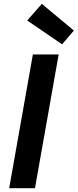

<svg xmlns="http://www.w3.org/2000/svg" viewBox="-20 -985 407 1005"><path d="M28.1 0 152.1 -700H287.1L163.1 0ZM305.2 -753 122.4 -877.6 198.8 -964.9 366.6 -825.2Z"/></svg>

Font: DM Sans 9pt
Style: Italic
Weight: 400
Italic angle: -10°
Designer: Colophon Foundry, Jonny Pinhorn
Foundry: Colophon Foundry
Version: Version 4.004